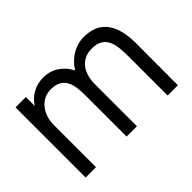

<svg xmlns="http://www.w3.org/2000/svg" viewBox="-107 -930 1220 1220"><g transform="rotate(-45 502.5 -320.0)"><path d="M920 -374 919 0H827V-350Q827 -393 823 -430Q819 -467 805.5 -494Q792 -521 766.5 -536.5Q741 -552 697 -552Q659 -552 631.5 -538Q604 -524 586 -500Q568 -476 559.5 -444.5Q551 -413 551 -379V0H458V-374Q458 -413 453 -445.5Q448 -478 434 -502Q420 -526 395 -539.5Q370 -553 329 -553Q297 -553 270.5 -540Q244 -527 224.5 -503.5Q205 -480 194 -448Q183 -416 183 -378V0H90V-630H183V-551H184Q208 -591 251.5 -615.5Q295 -640 347 -640Q409 -640 454.5 -608.5Q500 -577 523 -530H525Q555 -579 605 -609.5Q655 -640 714 -640Q920 -640 920 -374Z"/></g></svg>

Font: TypoPRO Sinkin Sans
Style: 400 Regular
Weight: 400
Designer: Keith Bates
Foundry: K-Type
Version: Sinkin Sans (version 1.0)  by Keith Bates   •   © 2014   www